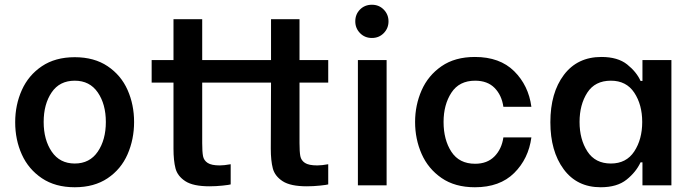

<svg xmlns="http://www.w3.org/2000/svg" viewBox="-20 -781 2917 809"><path d="M44 -266Q44 -339 72 -401.5Q100 -464 156.5 -502Q213 -540 295 -540Q377 -540 433.5 -502Q490 -464 517.5 -402Q545 -340 545 -267Q545 -194 517.5 -131Q490 -68 433.5 -30Q377 8 295 8Q213 8 156.5 -30Q100 -68 72 -130Q44 -192 44 -266ZM426 -267Q426 -342 392 -391.5Q358 -441 295 -441Q231 -441 197.5 -391.5Q164 -342 164 -267Q164 -192 198 -142Q232 -92 295 -92Q358 -92 392 -142Q426 -192 426 -267Z M1242 -433V-178Q1242 -141 1245.5 -123Q1249 -105 1265 -94.5Q1281 -84 1317 -84Q1336 -84 1363 -89V-4Q1357 -2 1328.5 1Q1300 4 1273 4Q1204 4 1171 -17.5Q1138 -39 1129.5 -71.5Q1121 -104 1121 -155L1122 -433H832V-178Q832 -141 835.5 -123Q839 -105 855 -94.5Q871 -84 906 -84Q924 -84 952 -89V-4Q946 -2 918 1Q890 4 863 4Q794 4 761 -17.5Q728 -39 719.5 -71.5Q711 -104 711 -155V-433H619V-528H711V-700H832V-528H1122V-700H1242V-528H1363V-433Z M1488 -528H1609V0H1488ZM1477 -691Q1477 -721 1497 -741Q1517 -761 1547 -761Q1577 -761 1597 -740.5Q1617 -720 1617 -691Q1617 -662 1597 -641.5Q1577 -621 1547 -621Q1517 -621 1497 -641.5Q1477 -662 1477 -691Z M1729 -267Q1729 -338 1756.5 -400.5Q1784 -463 1840.5 -502Q1897 -541 1981 -541Q2086 -541 2146.5 -481Q2207 -421 2219 -331H2101Q2094 -380 2064 -410.5Q2034 -441 1982 -441Q1915 -441 1882 -390.5Q1849 -340 1849 -267Q1849 -192 1882 -141.5Q1915 -91 1982 -91Q2033 -91 2063.5 -122Q2094 -153 2101 -202H2219Q2207 -112 2146.5 -52Q2086 8 1981 8Q1897 8 1840.5 -31Q1784 -70 1756.5 -132.5Q1729 -195 1729 -267Z M2299 -266Q2299 -390 2356 -465.5Q2413 -541 2514 -541Q2583 -541 2622.5 -509.5Q2662 -478 2679 -440H2687V-528H2809V0H2687V-97H2679Q2660 -56 2620 -24Q2580 8 2511 8Q2411 8 2355 -68Q2299 -144 2299 -266ZM2686 -267Q2686 -340 2652.5 -390.5Q2619 -441 2554 -441Q2487 -441 2454.5 -390.5Q2422 -340 2422 -267Q2422 -194 2455 -143Q2488 -92 2554 -92Q2619 -92 2652.5 -143Q2686 -194 2686 -267Z"/></svg>

Font: Be Vietnam SemiBold
Style: Regular
Weight: 600
Designer: Gabriel Lam
Foundry: TypeRant
Version: Version 4.000